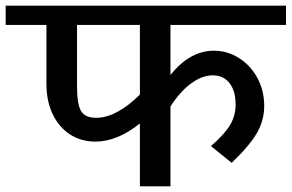

<svg xmlns="http://www.w3.org/2000/svg" viewBox="-42 -658 1030 678"><path d="M560 -570V-393Q628 -479 714 -479Q761 -479 802 -453Q843 -427 867 -382.5Q891 -338 891 -284Q891 -233 865 -188Q839 -143 776 -83L703 -142Q752 -185 771 -217.5Q790 -250 790 -289Q790 -337 768.5 -364.5Q747 -392 709 -392Q672 -392 633 -363.5Q594 -335 560 -282V0H452V-222Q372 -158 295 -158Q244 -158 205 -183.5Q166 -209 144 -255Q122 -301 122 -362V-570H-22V-638H968V-570ZM452 -324V-570H230V-354Q230 -289 244.5 -265.5Q259 -242 298 -242Q334 -242 373.5 -263.5Q413 -285 452 -324Z"/></svg>

Font: Amiko SemiBold
Style: Regular
Weight: 600
Designer: Pablo Impallari, Rodrigo Fuenzalida, Andres Torresi
Foundry: Impallari Type
Version: Version 1.001; ttfautohint (v1.3)